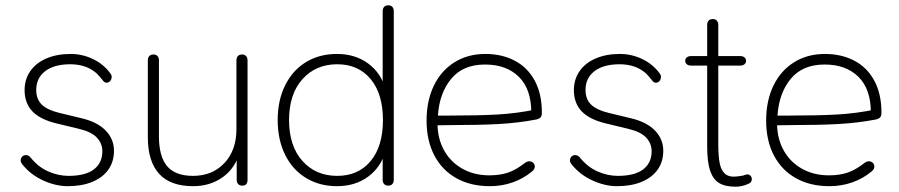

<svg xmlns="http://www.w3.org/2000/svg" viewBox="-20 -696 3401 726"><path d="M64 -75Q55 -86 59.5 -97Q64 -108 75.5 -109.5Q87 -111 96 -100Q125 -64 163 -47.5Q201 -31 239 -31Q303 -31 335 -55.5Q367 -80 367 -124Q367 -154 346 -176Q325 -198 278 -209L195 -229Q132 -244 102.5 -275Q73 -306 73 -355Q73 -396 94.5 -427Q116 -458 155.5 -475Q195 -492 247 -492Q291 -492 331 -473Q371 -454 397 -419Q405 -409 401 -397.5Q397 -386 386.5 -383.5Q376 -381 367 -394Q360 -404 345 -419Q324 -437 299.5 -445Q275 -453 246 -453Q185 -453 151 -427Q117 -401 117 -356Q117 -321 138 -300.5Q159 -280 205 -269L288 -249Q348 -235 379.5 -202.5Q411 -170 411 -126Q411 -85 390 -55Q369 -25 329.5 -8.5Q290 8 236 8Q191 8 143.5 -13.5Q96 -35 64 -75Z M539 -177V-468Q539 -478 544.5 -484Q550 -490 560 -490Q570 -490 575.5 -484Q581 -478 581 -468V-181Q581 -104 612 -67.5Q643 -31 710 -31Q783 -31 828.5 -79.5Q874 -128 874 -207V-468Q874 -478 879.5 -484Q885 -490 895 -490Q905 -490 910.5 -484Q916 -478 916 -468V-16Q916 -5 911 0.5Q906 6 896 6Q886 6 880.5 0Q875 -6 875 -16V-121H887Q869 -59 821.5 -25.5Q774 8 710 8Q624 8 581.5 -39Q539 -86 539 -177Z M1030 -242Q1030 -317 1058.5 -374Q1087 -431 1137.5 -461.5Q1188 -492 1254 -492Q1323 -492 1372 -456Q1421 -420 1438 -358H1427V-654Q1427 -664 1432.5 -670Q1438 -676 1448 -676Q1458 -676 1463.5 -670Q1469 -664 1469 -654V-16Q1469 -6 1463.5 0Q1458 6 1448 6Q1438 6 1432.5 0Q1427 -6 1427 -16V-126H1438Q1421 -64 1372 -28Q1323 8 1254 8Q1189 8 1138 -22.5Q1087 -53 1058.5 -110Q1030 -167 1030 -242ZM1428 -242Q1428 -341 1381.5 -397Q1335 -453 1255 -453Q1174 -453 1123.5 -396.5Q1073 -340 1073 -242Q1073 -144 1123.5 -87.5Q1174 -31 1255 -31Q1335 -31 1381.5 -87Q1428 -143 1428 -242Z M1593 -240Q1593 -315 1620.5 -372Q1648 -429 1698.5 -460.5Q1749 -492 1815 -492Q1878 -492 1926.5 -466.5Q1975 -441 2002 -391Q2029 -341 2029 -270Q2029 -262 2027 -257Q2025 -252 2021 -249.5Q2017 -247 2011 -245L2007 -244Q1939 -231 1865.5 -227Q1792 -223 1688 -223Q1654 -223 1619 -222L1620 -259H1681Q1789 -259 1861 -263Q1933 -267 2006 -282L1989 -270Q1989 -359 1942 -405.5Q1895 -452 1814 -452Q1731 -452 1686.5 -398.5Q1642 -345 1636 -261L1635 -246Q1631 -184 1655 -135.5Q1679 -87 1725 -60Q1771 -33 1830 -33Q1871 -33 1901.5 -43.5Q1932 -54 1965 -80Q1977 -89 1988.5 -85Q2000 -81 2002 -69.5Q2004 -58 1992 -48Q1960 -21 1919 -6.5Q1878 8 1832 8Q1760 8 1706 -22Q1652 -52 1622.5 -108Q1593 -164 1593 -240Z M2141 -75Q2132 -86 2136.5 -97Q2141 -108 2152.5 -109.5Q2164 -111 2173 -100Q2202 -64 2240 -47.5Q2278 -31 2316 -31Q2380 -31 2412 -55.5Q2444 -80 2444 -124Q2444 -154 2423 -176Q2402 -198 2355 -209L2272 -229Q2209 -244 2179.5 -275Q2150 -306 2150 -355Q2150 -396 2171.5 -427Q2193 -458 2232.5 -475Q2272 -492 2324 -492Q2368 -492 2408 -473Q2448 -454 2474 -419Q2482 -409 2478 -397.5Q2474 -386 2463.5 -383.5Q2453 -381 2444 -394Q2437 -404 2422 -419Q2401 -437 2376.5 -445Q2352 -453 2323 -453Q2262 -453 2228 -427Q2194 -401 2194 -356Q2194 -321 2215 -300.5Q2236 -280 2282 -269L2365 -249Q2425 -235 2456.5 -202.5Q2488 -170 2488 -126Q2488 -85 2467 -55Q2446 -25 2406.5 -8.5Q2367 8 2313 8Q2268 8 2220.5 -13.5Q2173 -35 2141 -75Z M2654 -143V-448H2593Q2583 -448 2577 -453Q2571 -458 2571 -466Q2571 -474 2577 -479Q2583 -484 2593 -484H2654V-602Q2654 -612 2659.5 -618Q2665 -624 2675 -624Q2685 -624 2690.5 -618Q2696 -612 2696 -602V-484H2779Q2789 -484 2795 -479Q2801 -474 2801 -466Q2801 -458 2795 -453Q2789 -448 2779 -448H2696V-152Q2696 -105 2701.5 -78Q2707 -51 2722.5 -38Q2738 -25 2769 -29Q2779 -31 2789 -32Q2796 -34 2802 -36Q2808 -38 2814 -34.5Q2820 -31 2822 -24Q2824 -18 2821.5 -11.5Q2819 -5 2812 -2Q2800 4 2787 7Q2774 10 2762 10Q2722 10 2699 -4Q2676 -18 2665 -51Q2654 -84 2654 -143Z M2877 -240Q2877 -315 2904.5 -372Q2932 -429 2982.5 -460.5Q3033 -492 3099 -492Q3162 -492 3210.5 -466.5Q3259 -441 3286 -391Q3313 -341 3313 -270Q3313 -262 3311 -257Q3309 -252 3305 -249.5Q3301 -247 3295 -245L3291 -244Q3223 -231 3149.5 -227Q3076 -223 2972 -223Q2938 -223 2903 -222L2904 -259H2965Q3073 -259 3145 -263Q3217 -267 3290 -282L3273 -270Q3273 -359 3226 -405.5Q3179 -452 3098 -452Q3015 -452 2970.5 -398.5Q2926 -345 2920 -261L2919 -246Q2915 -184 2939 -135.5Q2963 -87 3009 -60Q3055 -33 3114 -33Q3155 -33 3185.5 -43.5Q3216 -54 3249 -80Q3261 -89 3272.5 -85Q3284 -81 3286 -69.5Q3288 -58 3276 -48Q3244 -21 3203 -6.5Q3162 8 3116 8Q3044 8 2990 -22Q2936 -52 2906.5 -108Q2877 -164 2877 -240Z"/></svg>

Font: SN Pro Thin
Style: Regular
Weight: 200
Designer: Tobias Whetton
Foundry: Supernotes
Version: Version 1.003;Glyphs 3.3 (3324)